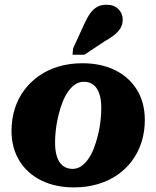

<svg xmlns="http://www.w3.org/2000/svg" viewBox="-20 -794 673 827"><path d="M400.8 -207.8Q406.4 -228.4 409.7 -249.6Q413 -270.8 414.6 -291.1Q416.2 -311.4 416.2 -330Q416.2 -365.6 407.7 -390.5Q399.2 -415.4 382.6 -428.6Q366 -441.8 341 -441.8Q320.4 -441.8 303.6 -430.3Q286.8 -418.8 273.2 -399.4Q259.6 -380 249.6 -354.4Q239.6 -328.8 232.6 -300.6Q227.4 -280 223.9 -258.8Q220.4 -237.6 218.8 -217.3Q217.2 -197 217.2 -178.4Q217.2 -142.8 225.7 -117.9Q234.2 -93 251.1 -79.8Q268 -66.6 292.4 -66.6Q313 -66.6 329.8 -78.1Q346.6 -89.6 360.2 -109Q373.8 -128.4 383.8 -154Q393.8 -179.6 400.8 -207.8ZM29.6 -230.8Q29.6 -281.2 43.7 -325.7Q57.8 -370.2 84.6 -406.1Q111.4 -442 149 -468Q186.6 -494 233.4 -507.8Q280.2 -521.6 334.8 -521.6Q415 -521.6 475.4 -491.9Q535.8 -462.2 569.8 -407.3Q603.8 -352.4 603.8 -276.8Q603.8 -226.4 589.7 -182.1Q575.6 -137.8 549.1 -101.9Q522.6 -66 485 -40.2Q447.4 -14.4 400.3 -0.6Q353.2 13.2 298.6 13.2Q219.4 13.2 158.8 -16.3Q98.2 -45.8 63.9 -101Q29.6 -156.2 29.6 -230.8ZM342.6 -690Q355.2 -717.8 368.2 -736.1Q381.2 -754.4 398.1 -764Q415 -773.6 438 -773.6Q471.4 -773.6 490 -754.8Q508.6 -736 508.6 -710Q508.6 -689.6 499.4 -673.7Q490.2 -657.8 473 -643.9Q455.8 -630 429.6 -615.4L343.4 -558.2H292.4L294.8 -585.4Z"/></svg>

Font: Roboto Serif 20pt
Style: Italic
Weight: 400
Italic angle: -10°
Designer: Greg Gazdowicz
Foundry: Commercial Type
Version: Version 1.008